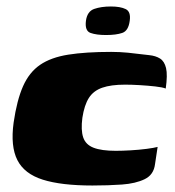

<svg xmlns="http://www.w3.org/2000/svg" viewBox="-20 -565 540 592"><path d="M265 7Q169 7 112 -11Q55 -29 33.5 -71.5Q12 -114 22 -187Q32 -256 51 -299Q70 -342 103.5 -365Q137 -388 190.5 -396.5Q244 -405 323 -405Q349 -405 374.5 -402.5Q400 -400 440 -395Q460 -393 473.5 -384.5Q487 -376 492 -355Q497 -334 491 -292Q481 -296 458.5 -298.5Q436 -301 411 -302.5Q386 -304 366 -304Q322 -304 295 -294.5Q268 -285 254 -263Q240 -241 234 -202Q229 -164 236.5 -141.5Q244 -119 268.5 -109.5Q293 -100 337 -100Q357 -100 383 -101.5Q409 -103 432 -106Q455 -109 466 -112L458 -59Q454 -26 426 -12.5Q398 1 356 4Q314 7 265 7ZM307 -457Q277 -457 259 -463.5Q241 -470 245 -501Q249 -530 270.5 -537.5Q292 -545 322 -545Q351 -545 367.5 -537Q384 -529 380 -501Q376 -470 357 -463.5Q338 -457 307 -457Z"/></svg>

Font: Genos Thin Black
Style: Italic
Weight: 900
Italic angle: -8°
Version: Version 1.010